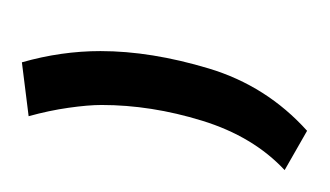

<svg xmlns="http://www.w3.org/2000/svg" viewBox="-100 -14 294 171"><g transform="rotate(-90 46.5 72.0)"><path d="M29 -49 77 -55Q87 -20 87 15Q87 60 71.5 111.5Q56 163 16 199L-19 179Q11 151 25 105.5Q39 60 39 16Q39 4 36.5 -13.5Q34 -31 29 -49Z"/></g></svg>

Font: Georama Extra Condensed Light
Style: Regular
Weight: 300
Width: 2
Designer: Jean-Baptiste Levee
Foundry: Production Type
Version: Version 1.000